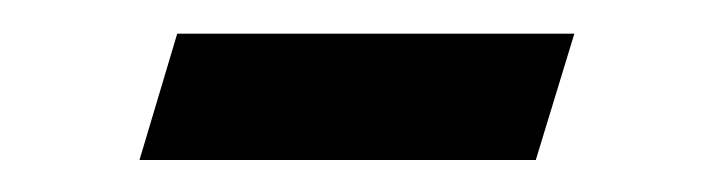

<svg xmlns="http://www.w3.org/2000/svg" viewBox="-20 -320 434 117"><path d="M88 -299.5H330L306.5 -222.5H65Z"/></svg>

Font: Newsreader Caption
Style: Italic
Weight: 400
Italic angle: -17°
Designer: Hugues Gentile
Foundry: Production Type
Version: Version 1.001